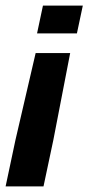

<svg xmlns="http://www.w3.org/2000/svg" viewBox="-72 -494 315 684"><path d="M60 -375 81 -474H223L202 -375ZM-52 170 -17 5 55 -305H178L118 5L83 170Z"/></svg>

Font: Kanit Medium
Style: Italic
Weight: 500
Italic angle: -12°
Designer: Katatrad Team
Foundry: CadsonDemak
Version: Version 2.000; ttfautohint (v1.8.3)